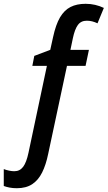

<svg xmlns="http://www.w3.org/2000/svg" viewBox="-47 -744 563 1004"><path d="M41 240.2Q20 240.2 2.7 236.8Q-14.6 233.4 -27.3 228.5V140.1Q-13.7 145.5 1 148.4Q15.6 151.4 27.8 151.4Q56.6 151.4 74 128.4Q91.3 105.5 102.1 54.2L198.2 -399.4H122.1L132.3 -451.7L215.8 -483.4L230.5 -549.8Q244.6 -615.2 266.8 -653.1Q289.1 -690.9 321.8 -707.5Q354.5 -724.1 400.9 -724.1Q426.8 -724.1 450.7 -718.5Q474.6 -712.9 496.1 -702.6L462.9 -622.1Q448.2 -628.9 434.8 -632.3Q421.4 -635.7 406.7 -635.7Q376.5 -635.7 360.1 -613.3Q343.8 -590.8 334 -543.9L321.3 -483.4H418L400.4 -399.4H303.2L205.1 60.1Q193.4 117.7 173.3 158Q153.3 198.2 121.3 219.2Q89.4 240.2 41 240.2Z"/></svg>

Font: Open Sans SemiCondensed SemiBold
Style: Italic
Weight: 600
Width: 4
Italic angle: -12°
Designer: Monotype Design Team
Foundry: Monotype Imaging Inc.
Version: Version 3.000